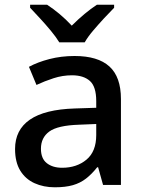

<svg xmlns="http://www.w3.org/2000/svg" viewBox="-20 -786 612 816"><path d="M297 -548Q396 -548 445 -503.5Q494 -459 494 -365V0H418L397 -75H393Q370 -46 345.5 -27Q321 -8 289.5 1Q258 10 213 10Q165 10 126.5 -7.5Q88 -25 66 -61Q44 -97 44 -153Q44 -234 107 -277.5Q170 -321 298 -325L389 -328V-356Q389 -418 362 -442Q335 -466 286 -466Q246 -466 207.5 -453.5Q169 -441 135 -425L103 -502Q140 -522 190 -535Q240 -548 297 -548ZM316 -256Q225 -253 189.5 -227Q154 -201 154 -154Q154 -112 179 -92.5Q204 -73 244 -73Q306 -73 347.5 -107.5Q389 -142 389 -212V-259ZM232 -606Q218 -629 196 -655.5Q174 -682 150 -708Q126 -734 108 -753V-766H180Q206 -749 233 -726.5Q260 -704 285 -677Q312 -704 339 -726.5Q366 -749 392 -766H465V-753Q446 -734 422 -708Q398 -682 375.5 -655.5Q353 -629 340 -606Z"/></svg>

Font: Noto Sans Khmer Medium
Style: Regular
Weight: 500
Version: Version 2.003